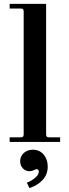

<svg xmlns="http://www.w3.org/2000/svg" viewBox="-20 -732 354 990"><path d="M217.8 -711.9V-40Q217.8 -30.8 221.2 -27.3Q224.6 -23.9 233.9 -23.9H290V0H29.8V-23.9H85.9Q95.2 -23.9 98.6 -27.3Q102.1 -30.8 102.1 -40V-671.9Q102.1 -681.2 98.6 -684.6Q95.2 -688 85.9 -688H29.8V-711.9ZM149.9 40Q184.1 40 205.1 64.9Q226.1 89.8 226.1 127Q226.1 167.5 200 195.8Q173.8 224.1 131.8 237.8L118.2 210Q141.1 201.7 160.6 185.3Q180.2 168.9 180.2 152.8Q180.2 146.5 176.5 143.3Q172.9 140.1 168.9 140.1Q166.5 140.1 154.5 145.5Q142.6 150.9 131.8 150.9Q111.8 150.9 97.9 136.2Q84 121.6 84 99.1Q84 73.7 102.5 56.9Q121.1 40 149.9 40Z"/></svg>

Font: Flanker Steampunk
Style: Bold
Weight: 700
Designer: Alexey Kryukov, Leonardo Di Lena
Foundry: Alexey Kryukov, Leonardo Di Lena
Version: 1.210